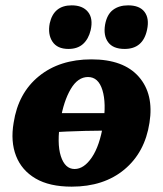

<svg xmlns="http://www.w3.org/2000/svg" viewBox="-20 -689 610 718"><path d="M248 9Q165 9 113 -21.5Q61 -52 40 -106Q19 -160 31 -230Q48 -341 125.5 -404Q203 -467 322 -467Q442 -467 499 -402Q556 -337 539 -230Q522 -119 445 -55Q368 9 248 9ZM259 -57Q294 -57 323.5 -100.5Q353 -144 366 -225Q378 -303 363 -352Q348 -401 309 -401Q271 -401 244.5 -356Q218 -311 206 -239Q192 -153 207.5 -105Q223 -57 259 -57ZM151 -193Q151 -208 153.5 -228Q156 -248 161 -266H411Q411 -250 408.5 -234Q406 -218 400 -201Q364 -201 298.5 -199.5Q233 -198 151 -193ZM446 -506Q403 -506 384.5 -531Q366 -556 373 -597Q380 -635 402.5 -652Q425 -669 459 -669Q502 -669 520.5 -644.5Q539 -620 530 -578Q515 -506 446 -506ZM236 -506Q194 -506 176 -533.5Q158 -561 166 -602Q181 -669 248 -669Q289 -669 309 -644.5Q329 -620 319 -576Q311 -543 290.5 -524.5Q270 -506 236 -506Z"/></svg>

Font: Vollkorn ExtraBold
Style: Italic
Weight: 800
Italic angle: -11°
Designer: Friedrich Althausen
Foundry: Friedrich Althausen
Version: Version 5.000; ttfautohint (v1.8.3)